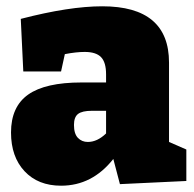

<svg xmlns="http://www.w3.org/2000/svg" viewBox="-20 -575 615 610"><path d="M361 10 340 -70Q273 15 174 15Q101 15 58 -31Q15 -77 15 -154Q15 -236 69.5 -274.5Q124 -313 239 -313H317V-339Q317 -377 301 -393.5Q285 -410 249 -410Q222 -410 186 -403L174 -348H54L46 -515Q200 -555 305 -555Q517 -555 517 -376V-124L572 -100V0ZM215 -178Q215 -150 227.5 -137Q240 -124 259 -124Q289 -124 317 -151V-223H272Q241 -223 228 -213Q215 -203 215 -178Z"/></svg>

Font: Bitter Black
Style: Regular
Weight: 900
Designer: Sol Matas, and Bitter project Authors
Foundry: Sol Matas
Version: Version 2.001